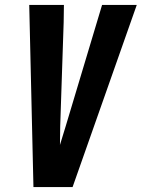

<svg xmlns="http://www.w3.org/2000/svg" viewBox="-20 -755 572 775"><path d="M115 0 98 -735H238L237 -665L223 -245Q223 -226 222.5 -207.5Q222 -189 222 -170Q228 -189 233.5 -207.5Q239 -226 245 -245L392 -735H532L273 0Z"/></svg>

Font: Iosevka Heavy Oblique
Style: Regular
Weight: 900
Italic angle: -9°
Monospace: yes
Designer: Belleve Invis
Foundry: Belleve Invis
Version: Version 32.5.0; ttfautohint (v1.8.4)